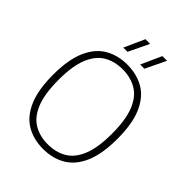

<svg xmlns="http://www.w3.org/2000/svg" viewBox="-264 -1077 1220 1220"><g transform="rotate(45 346.0 -467.0)"><path d="M346 9Q259.5 9 194.8 -29.2Q130 -67.5 93.8 -151Q57.5 -234.5 57.5 -370Q57.5 -505.5 94 -589Q130.5 -672.5 195.5 -710.8Q260.5 -749 346 -749Q432.5 -749 497.5 -710.8Q562.5 -672.5 598.8 -589Q635 -505.5 635 -370Q635 -234.5 598.5 -151Q562 -67.5 497 -29.2Q432 9 346 9ZM346 -33Q418.5 -33 472.8 -64.8Q527 -96.5 557.2 -170Q587.5 -243.5 587.5 -368Q587.5 -494.5 557.2 -568.8Q527 -643 472.5 -675Q418 -707 346 -707Q274 -707 219.8 -675.2Q165.5 -643.5 135.2 -570Q105 -496.5 105 -372Q105 -245.5 135.2 -171.2Q165.5 -97 219.8 -65Q274 -33 346 -33ZM403 -807 465 -944.5H507L441 -807ZM251 -807 313 -944.5H355L289 -807Z"/></g></svg>

Font: Encode Sans SC ExtraLight
Style: Regular
Weight: 250
Designer: Multiple Designers
Foundry: Impallari Type
Version: Version 3.002